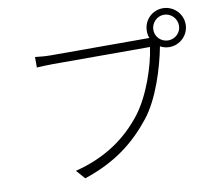

<svg xmlns="http://www.w3.org/2000/svg" viewBox="-89 -921 1177 1047"><g transform="rotate(-10 500.0 -397.0)"><path d="M877 -639C838 -639 806 -670 806 -709C806 -748 838 -781 877 -781C916 -781 948 -748 948 -709C948 -670 916 -639 877 -639ZM234 -670C201 -670 171 -673 145 -676V-618C170 -619 197 -621 233 -621H772C758 -519 706 -362 633 -267C548 -157 431 -70 257 -26L300 23C476 -35 587 -125 677 -239C754 -336 804 -501 825 -610L826 -615C841 -607 858 -602 877 -602C936 -602 985 -650 985 -709C985 -769 936 -817 877 -817C817 -817 770 -769 770 -709C770 -695 772 -682 777 -670C771 -670 765 -670 759 -670Z"/></g></svg>

Font: Noto Sans Japanese Light
Style: Regular
Weight: 300
Designer: Ryoko NISHIZUKA (kana & ideographs); Paul D. Hunt (Latin, Greek & Cyrillic); Wenlong ZHANG (bopomofo); Sandoll Communica
Foundry: Adobe Systems Incorporated
Version: Version 1.000;PS 1;hotconv 1.0.78;makeotf.lib2.5.61930